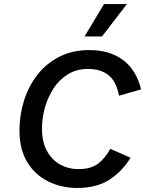

<svg xmlns="http://www.w3.org/2000/svg" viewBox="-20 -917 718 947"><path d="M361 10Q282 10 217 -22.5Q152 -55 114 -118Q76 -181 76 -274Q76 -350 98.5 -421Q121 -492 164.5 -548Q208 -604 272.5 -637Q337 -670 421 -670Q520 -670 586 -621.5Q652 -573 676 -476L567 -445Q554 -515 515.5 -546Q477 -577 414 -577Q358 -577 315.5 -551Q273 -525 244.5 -481.5Q216 -438 201.5 -386Q187 -334 187 -281Q187 -219 210.5 -174.5Q234 -130 275 -106.5Q316 -83 368 -83Q429 -83 464.5 -110.5Q500 -138 524 -183L624 -139Q582 -71 519.5 -30.5Q457 10 361 10ZM493 -897H606L483 -737H397Z"/></svg>

Font: Work Sans Medium
Style: Italic
Weight: 500
Italic angle: -13°
Designer: Wei Huang
Foundry: Wei Huang
Version: Version 2.012; ttfautohint (v1.8.3)